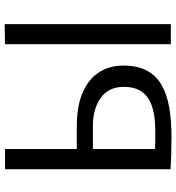

<svg xmlns="http://www.w3.org/2000/svg" viewBox="15 -785 773 843"><g transform="rotate(-90 401.5 -363.5)"><path d="M221 2.9Q176.4 2.9 142 1.8Q107.6 0.6 80.1 -1.2V-728H168.9V-412.8H266.4Q358.4 -412.8 417.8 -386.6Q477.1 -360.4 506.1 -314.4Q535.1 -268.4 535.1 -208.5Q535.1 -146.6 513.1 -105.4Q491.1 -64.3 449.7 -40.5Q408.3 -16.8 350.6 -6.9Q292.9 2.9 221 2.9ZM248.1 -68.2Q288.3 -68.2 323.3 -74.3Q358.4 -80.4 385 -95.6Q411.7 -110.7 426.6 -137.6Q441.6 -164.6 441.6 -206.2Q441.6 -273.4 393.2 -307.7Q344.9 -342.1 270.1 -342.1H168.9V-69.2Q186.8 -68.2 205.9 -68.2Q224.9 -68.2 248.1 -68.2ZM629 0V-728L717.1 -729.6V0Z"/></g></svg>

Font: Murecho Thin
Style: Regular
Weight: 100
Designer: Neil Summerour
Foundry: Positype
Version: Version 1.010